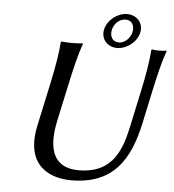

<svg xmlns="http://www.w3.org/2000/svg" viewBox="-56 -858 833 919"><g transform="rotate(5 360.5 -398.0)"><path d="M616 -445 580 -277C556 -165 520 -41 351 -41C183 -41 218 -215 229 -269L267 -445C283 -520 300 -592 319 -645V-648C319 -648 301 -645 266 -645C232 -645 216 -648 216 -648L213 -645C209 -588 197 -520 181 -445L136 -236C93 -32 229 10 319 10C524 10 599 -117 637 -295L669 -445C685 -520 702 -592 721 -645V-648C721 -648 707 -645 685 -645C661 -645 651 -648 651 -648L648 -645C644 -588 632 -520 616 -445ZM414 -723C404 -677 437 -640 483 -640C531 -640 578 -678 588 -723C598 -770 564 -806 518 -806C472 -806 424 -769 414 -723ZM513 -779C543 -779 557 -754 551 -723C545 -695 520 -667 489 -667C458 -667 445 -695 451 -723C457 -753 482 -779 513 -779Z"/></g></svg>

Font: Libertinus Sans
Style: Italic
Weight: 400
Italic angle: -12°
Designer: Philipp H. Poll, Khaled Hosny
Foundry: Caleb Maclennan
Version: Version 7.050;RELEASE